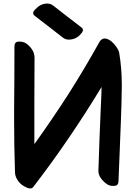

<svg xmlns="http://www.w3.org/2000/svg" viewBox="-20 -1020 789 1083"><path d="M662.1 -341.8Q658.2 -255.9 655.3 -169.9Q652.3 -84 648.4 2Q647.5 27.3 626 28.3Q603.5 30.3 587.9 21.5Q566.4 8.8 549.8 -13.7Q533.2 -36.1 535.2 -61.5Q538.1 -146.5 541 -230.5Q543.9 -314.5 547.9 -398.4Q549.8 -430.7 550.8 -463.9Q552.7 -497.1 552.7 -529.3Q464.8 -383.8 368.2 -242.2Q272.5 -101.6 168 34.2Q161.1 43 150.4 43Q143.6 43 134.8 40Q113.3 30.3 103.5 22.5Q85.9 8.8 75.2 -10.7Q64.5 -29.3 64.5 -50.8Q59.6 -197.3 59.6 -342.8Q59.6 -373 59.6 -404.3Q61.5 -581.1 61.5 -757.8Q61.5 -784.2 84 -785.2Q106.4 -786.1 122.1 -778.3Q143.6 -765.6 159.2 -743.2Q174.8 -720.7 174.8 -694.3Q174.8 -572.3 173.8 -451.2Q173.8 -329.1 173.8 -207Q274.4 -346.7 367.2 -491.2Q459 -635.7 542 -785.2Q547.9 -794.9 555.7 -798.8Q562.5 -803.7 571.3 -802.7Q596.7 -801.8 623 -772.5Q648.4 -743.2 652.3 -722.7Q667 -633.8 667 -543.9Q667 -538.1 667 -533.2Q666 -437.5 662.1 -341.8ZM175.8 -930.7Q158.2 -945.3 175.8 -963.9Q194.3 -983.4 206.1 -989.3Q222.7 -999 243.2 -1000Q244.1 -1000 246.1 -1000Q264.6 -1000 280.3 -988.3Q319.3 -957 359.4 -926.8Q399.4 -896.5 439.5 -865.2Q455.1 -852.5 441.4 -835Q427.7 -817.4 416 -810.5Q398.4 -798.8 376 -796.9Q352.5 -793.9 335 -807.6Q294.9 -838.9 255.9 -869.1Q215.8 -900.4 175.8 -930.7Z"/></svg>

Font: TroubleSide
Style: Comic
Weight: 400
Designer: Koroletov
Version: 1_5